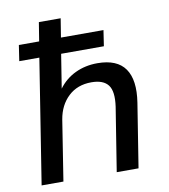

<svg xmlns="http://www.w3.org/2000/svg" viewBox="-82 -806 770 876"><g transform="rotate(-10 302.5 -368.0)"><path d="M38 0ZM40 0 131 -576H38L49 -649H143L157 -736H258L244 -649H441L430 -576H232L207 -419Q238 -461 284.5 -483Q331 -505 387 -505Q478 -505 515 -452Q552 -399 536 -296L489 0H388L435 -295Q445 -365 422.5 -394.5Q400 -424 345 -424Q280 -424 238 -384.5Q196 -345 185 -280L141 0Z"/></g></svg>

Font: Winston Medium
Style: Italic
Weight: 500
Italic angle: -9°
Designer: Original fonts by Vernon Adams / Changes by Cristiano Sobral
Foundry: Original fonts by Vernon Adams / Changes by Cristiano Sobral
Version: Version 2.503;July 17, 2020;FontCreator 13.0.0.2655 64-bit